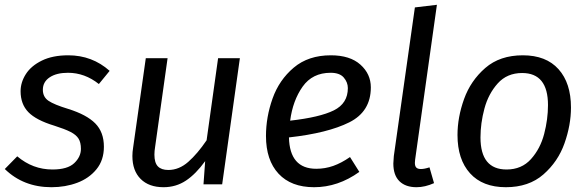

<svg xmlns="http://www.w3.org/2000/svg" viewBox="-22 -770 2457 802"><path d="M436 -474 391 -419Q332 -466 262 -466Q214 -466 185.5 -447Q157 -428 157 -395Q157 -365 180.5 -349Q204 -333 263 -315Q340 -291 376 -254.5Q412 -218 412 -157Q412 -101 381 -63Q350 -25 300.5 -6.5Q251 12 193 12Q76 12 -2 -64L50 -117Q115 -62 197 -62Q260 -62 288 -88.5Q316 -115 316 -148Q316 -175 306 -191Q296 -207 272.5 -219Q249 -231 205 -245Q129 -268 96.5 -301.5Q64 -335 64 -389Q64 -426 86 -460.5Q108 -495 153 -517Q198 -539 263 -539Q363 -539 436 -474Z M531 -118Q531 -135 534 -153L587 -527H678L626 -157Q623 -139 623 -124Q623 -90 637.5 -75Q652 -60 681 -60Q726 -60 764.5 -94Q803 -128 841 -184L889 -527H980L906 0H828L835 -97Q796 -43 754.5 -15.5Q713 12 661 12Q600 12 565.5 -22.5Q531 -57 531 -118Z M1185 -196Q1188 -65 1299 -65Q1336 -65 1370 -77Q1404 -89 1440 -114L1479 -52Q1390 12 1290 12Q1194 12 1141.5 -44.5Q1089 -101 1089 -202Q1089 -281 1116.5 -358.5Q1144 -436 1205 -487.5Q1266 -539 1360 -539Q1440 -539 1483.5 -500Q1527 -461 1527 -405Q1527 -304 1437 -259Q1347 -214 1185 -196ZM1431 -402Q1431 -426 1414 -446Q1397 -466 1359 -466Q1283 -466 1242 -408Q1201 -350 1190 -266Q1314 -280 1372.5 -309Q1431 -338 1431 -402Z M1712 -103Q1711 -98 1711 -90Q1711 -76 1717 -70Q1723 -64 1736 -64Q1751 -64 1772 -71L1791 -5Q1753 12 1718 12Q1672 12 1646.5 -13Q1621 -38 1621 -87Q1621 -96 1623 -118L1711 -739L1803 -750Z M1889 -206Q1889 -280 1916.5 -356.5Q1944 -433 2005 -486Q2066 -539 2162 -539Q2259 -539 2311 -481Q2363 -423 2363 -321Q2363 -248 2336 -171.5Q2309 -95 2248 -41.5Q2187 12 2091 12Q1994 12 1941.5 -46Q1889 -104 1889 -206ZM2267 -331Q2267 -465 2159 -465Q2096 -465 2057 -421.5Q2018 -378 2001.5 -316.5Q1985 -255 1985 -196Q1985 -62 2094 -62Q2157 -62 2196 -105.5Q2235 -149 2251 -210.5Q2267 -272 2267 -331Z"/></svg>

Font: Fira Sans
Style: Italic
Weight: 400
Italic angle: -8°
Designer: bBox Type GmbH & Carrois Corporate GbR & Edenspiekermann AG
Foundry: bBox Type GmbH & Carrois Corporate GbR & Edenspiekermann AG
Version: Version 4.301